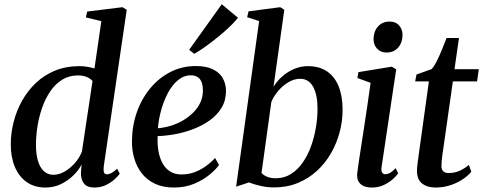

<svg xmlns="http://www.w3.org/2000/svg" viewBox="-20 -850 2217 881"><path d="M456 -86.5Q454 -68.5 457.2 -59.2Q460.5 -50 470.5 -50Q480 -50 491.5 -56.2Q503 -62.5 517.5 -76L529.5 -53Q522 -42 505.8 -27.2Q489.5 -12.5 466 -1Q442.5 10.5 413 10.5Q379 10.5 364.5 -8.8Q350 -28 351.5 -61L354.5 -95.5Q341 -69 316.2 -44.8Q291.5 -20.5 259 -5Q226.5 10.5 188.5 10.5Q138 10.5 102.5 -14.5Q67 -39.5 48.2 -84Q29.5 -128.5 29.5 -188Q29.5 -239 42.5 -290.2Q55.5 -341.5 81 -387.2Q106.5 -433 144.2 -469Q182 -505 232.2 -525.8Q282.5 -546.5 345 -546.5Q362.5 -546.5 380.5 -543.5Q398.5 -540.5 413.5 -536L445 -753L374 -770L380 -797L542 -817L561.5 -805ZM404.5 -478Q395.5 -489.5 377.8 -496.8Q360 -504 338 -504Q297 -504 265.2 -484.2Q233.5 -464.5 210.8 -431Q188 -397.5 173.5 -356Q159 -314.5 152 -270.5Q145 -226.5 145 -186Q145 -140.5 154.8 -109.8Q164.5 -79 182.5 -63.5Q200.5 -48 224.5 -48Q251.5 -48 277.8 -63.5Q304 -79 325 -103.5Q346 -128 356 -155Z M985 -93Q970.5 -72.5 941.2 -48.2Q912 -24 870.8 -6.8Q829.5 10.5 778.5 10.5Q727.5 10.5 690.8 -7Q654 -24.5 630.8 -54.5Q607.5 -84.5 596.2 -122.8Q585 -161 585.5 -202.5Q586 -273 608 -335.2Q630 -397.5 669.5 -445Q709 -492.5 762.2 -519.8Q815.5 -547 878.5 -547Q926 -547 956.5 -532.2Q987 -517.5 1001.8 -492Q1016.5 -466.5 1017 -433.5Q1017 -389.5 996.8 -355.8Q976.5 -322 942.5 -297.8Q908.5 -273.5 867.2 -257.8Q826 -242 783.2 -234.2Q740.5 -226.5 703.5 -225.5Q701.5 -191.5 706.5 -160Q711.5 -128.5 724.2 -103.8Q737 -79 759 -64.2Q781 -49.5 812.5 -49.5Q843.5 -49.5 870.8 -59.2Q898 -69 922.2 -86Q946.5 -103 967 -125ZM856.5 -504.5Q823.5 -504.5 797 -482.5Q770.5 -460.5 751.2 -424.8Q732 -389 720 -346.2Q708 -303.5 704.5 -261.5Q734.5 -264 764.5 -273.2Q794.5 -282.5 821 -298.2Q847.5 -314 868 -334.8Q888.5 -355.5 900 -381.2Q911.5 -407 911 -436Q911 -470.5 897 -487.5Q883 -504.5 856.5 -504.5ZM848 -621.5 997.5 -830.5 1072 -768.5Q1062.5 -756 1045.5 -738.8Q1028.5 -721.5 1006.2 -702.2Q984 -683 960 -664.2Q936 -645.5 913 -629.5Q890 -613.5 871 -603Z M1235 -451.5Q1250.5 -477.5 1274.8 -499Q1299 -520.5 1329.2 -533.5Q1359.5 -546.5 1392.5 -546.5Q1445 -546.5 1480.5 -522.5Q1516 -498.5 1534 -453.5Q1552 -408.5 1552 -346Q1552 -294.5 1538.5 -243.5Q1525 -192.5 1498.8 -146.8Q1472.5 -101 1434 -65.8Q1395.5 -30.5 1346 -10.2Q1296.5 10 1237 10Q1206.5 10 1175.5 3Q1144.5 -4 1122.5 -13L1063.5 6.5L1169 -753.5L1114 -771L1120.5 -798L1266 -817L1284.5 -805ZM1180 -56.5Q1190 -45 1206.8 -38.5Q1223.5 -32 1244.5 -32Q1284 -32 1315 -51.5Q1346 -71 1369 -104Q1392 -137 1407 -178.5Q1422 -220 1429.5 -264.8Q1437 -309.5 1437 -351.5Q1437 -414.5 1417 -451.5Q1397 -488.5 1357 -488.5Q1330 -488.5 1303.5 -472.8Q1277 -457 1256.5 -432.8Q1236 -408.5 1225 -382Z M1685.5 10.5Q1664 10.5 1648.2 3.5Q1632.5 -3.5 1624.5 -18.5Q1616.5 -33.5 1619.5 -57Q1621 -72.5 1625.8 -104Q1630.5 -135.5 1637.2 -178.8Q1644 -222 1651.5 -271.2Q1659 -320.5 1666.5 -371.8Q1674 -423 1680.5 -470L1620 -492L1624.5 -519L1777.5 -544L1798 -532L1731 -84.5Q1728 -66 1733.5 -58.2Q1739 -50.5 1747.5 -50.5Q1758 -50.5 1768.8 -56.2Q1779.5 -62 1795.5 -78.5L1807 -54.5Q1799.5 -43.5 1782.8 -28.2Q1766 -13 1741.5 -1.2Q1717 10.5 1685.5 10.5ZM1753.5 -609Q1726.5 -609 1710 -627Q1693.5 -645 1694 -671.5Q1694.5 -706 1714.5 -728.5Q1734.5 -751 1767 -751Q1796 -751 1811.5 -733Q1827 -715 1827 -690Q1827 -655 1807.2 -632Q1787.5 -609 1753.5 -609Z M2015.5 -177.5Q2012 -156 2010 -140.2Q2008 -124.5 2006.8 -112Q2005.5 -99.5 2005.5 -88Q2005.5 -71.5 2014.2 -63.8Q2023 -56 2038 -56Q2067 -56 2090.5 -67Q2114 -78 2131.5 -93.5L2142.5 -61.5Q2126.5 -42.5 2101.2 -26Q2076 -9.5 2044.5 0.5Q2013 10.5 1978 10.5Q1940.5 10.5 1916.5 -8.2Q1892.5 -27 1893.5 -68.5Q1893.5 -74.5 1894.2 -83.8Q1895 -93 1896.8 -106Q1898.5 -119 1900.8 -135.8Q1903 -152.5 1906 -174L1948 -476.5H1885L1891 -508L1960.5 -533Q1972 -545 1984.8 -570.8Q1997.5 -596.5 2009.2 -625.2Q2021 -654 2029 -675.5H2086L2065.5 -532.5H2177L2169 -476.5H2058Z"/></svg>

Font: Merriweather 72pt Medium
Style: Italic
Weight: 500
Italic angle: -7.8°
Version: Version 2.101